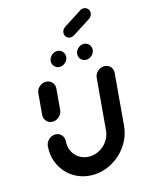

<svg xmlns="http://www.w3.org/2000/svg" viewBox="-124 -904 733 980"><g transform="rotate(-15 242.5 -414.0)"><path d="M114.8 -312.6Q101.9 -312.6 91.5 -319.1Q81.1 -325.6 75.7 -336.5Q70.4 -347.4 71.5 -360.4L81.1 -471.1Q82.6 -490.7 97.8 -504.6Q113 -518.5 132.6 -518.5Q145.6 -518.5 155.9 -512.2Q166.3 -505.9 171.9 -495Q177.4 -484.1 176.3 -471.1L166.7 -360.4Q165.6 -347.4 158.1 -336.5Q150.7 -325.6 139.3 -319.1Q127.8 -312.6 114.8 -312.6ZM441.1 -518.1Q454.1 -518.1 464.4 -511.9Q474.8 -505.6 480.2 -494.6Q485.6 -483.7 484.4 -470.7L460.7 -198.5Q455.9 -143.7 424.6 -97.4Q393.3 -51.1 344.8 -24.1Q296.3 3 241.9 3Q190.4 3 148.1 -21.3Q105.9 -45.6 81.7 -87.8Q57.4 -130 57.4 -181.1Q57.4 -186.7 58.1 -198.5Q59.3 -211.5 66.7 -222.4Q74.1 -233.3 85.6 -239.8Q97 -246.3 110 -246.3Q123 -246.3 133.3 -239.8Q143.7 -233.3 149.1 -222.4Q154.4 -211.5 153.3 -198.5Q153 -195.2 153 -188.9Q153 -161.9 165.7 -139.8Q178.5 -117.8 200.7 -105Q223 -92.2 250 -92.2Q278.9 -92.2 304.4 -106.5Q330 -120.7 346.5 -145.2Q363 -169.6 365.6 -198.5L389.3 -470.7Q391.1 -490.4 406.3 -504.3Q421.5 -518.1 441.1 -518.1ZM324.4 -610.7Q324.4 -622.6 330.7 -632.8Q337 -643 347.2 -649.1Q357.4 -655.2 368.9 -655.2Q384.8 -655.2 395.7 -644.3Q406.7 -633.3 406.7 -617.4Q406.7 -605.9 400.4 -595.7Q394.1 -585.6 383.9 -579.4Q373.7 -573.3 362.2 -573.3Q346.3 -573.3 335.4 -584.3Q324.4 -595.2 324.4 -610.7ZM184.4 -610.7Q184.4 -622.6 190.7 -632.8Q197 -643 207.2 -649.1Q217.4 -655.2 228.9 -655.2Q244.8 -655.2 255.7 -644.3Q266.7 -633.3 266.7 -617.4Q266.7 -605.9 260.4 -595.7Q254.1 -585.6 243.9 -579.4Q233.7 -573.3 222.2 -573.3Q206.3 -573.3 195.4 -584.3Q184.4 -595.2 184.4 -610.7ZM314.4 -704.4Q301.9 -704.4 293.1 -713.3Q284.4 -722.2 284.4 -734.8Q284.4 -743.7 289.1 -751.3Q293.7 -758.9 301.1 -763.7L397 -825.2Q404.8 -830.7 415.6 -830.7Q428.1 -830.7 436.9 -822Q445.6 -813.3 445.6 -800.7Q445.6 -791.9 441.1 -784.1Q436.7 -776.3 429.3 -771.5L333.3 -710Q324.1 -704.4 314.4 -704.4Z"/></g></svg>

Font: 26F Galaxy Sans Extra Bold
Style: Italic
Weight: 800
Italic angle: -5°
Designer: C₂₉H₂₅N₃O₅
Version: Version 1.200